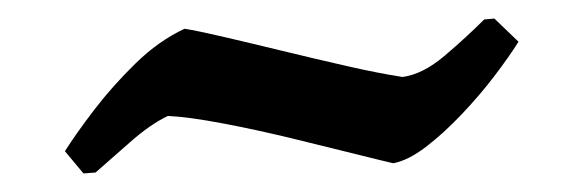

<svg xmlns="http://www.w3.org/2000/svg" viewBox="-20 -352 629 207"><path d="M70 -165 50 -189Q62 -208 81.5 -233.5Q101 -259 126 -283.5Q151 -308 179 -321Q192 -319 220 -312.5Q248 -306 283 -297.5Q318 -289 353 -281Q388 -273 414 -269Q436 -272 459.5 -292Q483 -312 502 -331L513 -332L539 -307Q529 -291 513 -270Q497 -249 477.5 -228.5Q458 -208 439 -193.5Q420 -179 404 -176Q395 -178 365 -185.5Q335 -193 296 -202.5Q257 -212 220 -219Q183 -226 161 -227Q142 -218 120 -198.5Q98 -179 83 -166Z"/></svg>

Font: Labrada
Style: Bold
Weight: 700
Designer: Mercedes Jáuregui
Foundry: Omnibus-Type Team
Version: Version 1.000; ttfautohint (v1.8.4.7-5d5b)